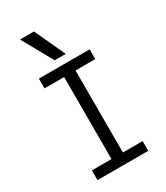

<svg xmlns="http://www.w3.org/2000/svg" viewBox="-240 -1098 1031 1196"><g transform="rotate(-30 275.0 -500.0)"><path d="M93 0V-70H234V-660H93V-730H458V-660H316V-70H458V0ZM235 -780 113 -1000H213L315 -780Z"/></g></svg>

Font: M PLUS Code Latin SemiExpanded
Style: Regular
Weight: 400
Width: 6
Designer: Coji Morishita
Foundry: UNDERFOREST DESIGN
Version: Version 1.002; ttfautohint (v1.8.3)